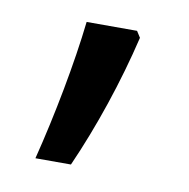

<svg xmlns="http://www.w3.org/2000/svg" viewBox="-43 -157 324 330"><g transform="rotate(10 119.5 8.0)"><path d="M179 -104 172 -115H84C76 -43 58 52 38 131H100C132 59 160 -24 179 -104Z"/></g></svg>

Font: Noto Sans Lao Looped Condensed
Style: Regular
Weight: 400
Width: 3
Designer: Mark Frömberg, Ben Mitchell
Foundry: The Fontpad Ltd
Version: Version 1.003